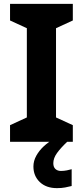

<svg xmlns="http://www.w3.org/2000/svg" viewBox="-20 -734 429 994"><path d="M357 0H32V-86L119 -126V-588L32 -628V-714H357V-628L270 -588V-126L357 -86ZM256 111Q256 131 267 141Q278 151 295 151Q311 151 326 148Q341 145 351 142V229Q335 233 317 236.5Q299 240 275 240Q219 240 186 208.5Q153 177 153 128Q153 99 168 72Q183 45 207.5 22.5Q232 0 263 -17L328 0Q294 32 275 58.5Q256 85 256 111Z"/></svg>

Font: Noto Sans Tangsa
Style: Regular
Weight: 400
Designer: David Williams
Foundry: Google LLC
Version: Version 1.504